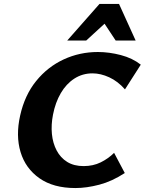

<svg xmlns="http://www.w3.org/2000/svg" viewBox="-20 -936 732 971"><path d="M361 15Q250 15 179.5 -34.5Q109 -84 84 -167Q59 -250 82 -352Q105 -455 163 -526.5Q221 -598 302 -635.5Q383 -673 475 -673Q532 -673 591 -657.5Q650 -642 692 -609L612 -484Q576 -525 532.5 -545Q489 -565 448 -565Q397 -565 356 -538.5Q315 -512 287.5 -465Q260 -418 248 -356Q238 -305 242.5 -258.5Q247 -212 266.5 -175Q286 -138 320 -117Q354 -96 403 -96Q451 -96 489.5 -115Q528 -134 557 -163L611 -61Q547 -19 482.5 -2Q418 15 361 15ZM320 -731 483 -916H582L536 -841L416 -731ZM565 -731 493 -840 483 -916H582L666 -731Z"/></svg>

Font: Ysabeau Infant ExtraBold
Style: Italic
Weight: 800
Italic angle: -12°
Designer: Christian Thalmann (Catharsis Fonts)
Version: Version 2.001;gftools[0.9.30]; featfreeze: ss01,ss02,lnum